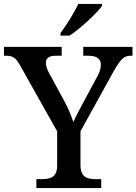

<svg xmlns="http://www.w3.org/2000/svg" viewBox="-24 -951 690 971"><path d="M282 -784V-771H328C384 -807 467 -886 492 -921V-931H372C351 -886 311 -822 282 -784ZM160 0H488V-45H461C418 -45 383 -54 383 -116V-287L551 -591C585 -651 604 -669 634 -669H646V-714H397V-669H425C464 -669 486 -654 486 -624C486 -609 482 -588 468 -564L406 -449C384 -407 359 -363 347 -334C336 -365 322 -404 299 -444L225 -580C217 -595 208 -615 208 -633C208 -653 219 -669 256 -669H288V-714H-4V-669H9C45 -669 59 -654 80 -616L265 -287V-112C265 -54 229 -45 185 -45H160Z"/></svg>

Font: Noto Serif Ethiopic Medium
Style: Regular
Weight: 500
Designer: Monotype Design Team
Foundry: Monotype Imaging Inc.
Version: Version 2.102